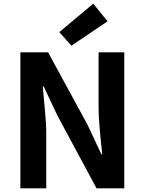

<svg xmlns="http://www.w3.org/2000/svg" viewBox="-20 -1026 789 1046"><path d="M91 0H232V-297C232 -382 219 -475 213 -555H218L293 -396L506 0H657V-741H517V-445C517 -361 529 -263 537 -186H532L457 -346L242 -741H91ZM369 -777 566 -910 488 -1006 303 -851Z"/></svg>

Font: Noto Sans Mono CJK HK
Style: Bold
Weight: 700
Designer: Ryoko NISHIZUKA 西塚涼子 (kana, bopomofo & ideographs); Paul D. Hunt (Latin, Greek & Cyrillic); Sandoll Communications 산돌커뮤니
Foundry: Adobe
Version: Version 2.004;hotconv 1.0.118;makeotfexe 2.5.65603